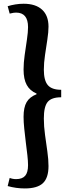

<svg xmlns="http://www.w3.org/2000/svg" viewBox="-20 -840 376 1051"><path d="M115.5 191.5Q68 191.5 22 178.5L33 134Q49.5 140.5 68 140.5Q102 140.5 117.8 122.2Q133.5 104 133.5 64Q133.5 42 129.8 9Q126 -24 121.2 -61.5Q116.5 -99 112.8 -135.5Q109 -172 109 -200.5Q109 -252.5 125.8 -281Q142.5 -309.5 180 -324V-328Q144 -343 126.5 -374.8Q109 -406.5 109 -459.5Q109 -496 115.2 -539.5Q121.5 -583 127.5 -623.8Q133.5 -664.5 133.5 -691.5Q133.5 -771 68 -771Q61 -771 54.2 -770Q47.5 -769 33 -765.5L22 -806Q41 -812 64 -815.8Q87 -819.5 109 -819.5Q175 -819.5 210.2 -787.2Q245.5 -755 245.5 -694Q245.5 -664.5 239.2 -623.5Q233 -582.5 226.5 -539.2Q220 -496 220 -458.5Q220 -399.5 241.8 -374Q263.5 -348.5 315 -348.5V-307.5Q262 -307.5 241 -282Q220 -256.5 220 -191.5Q220 -148.5 226.5 -101.8Q233 -55 239.2 -11Q245.5 33 245.5 69Q245.5 134 214.8 162.8Q184 191.5 115.5 191.5Z"/></svg>

Font: Libre Caslon Text
Style: Bold
Weight: 700
Designer: Pablo Impallari, Rodrigo Fuenzalida, Katja Schimmel
Foundry: Pablo Impallari, Rodrigo Fuenzalida
Version: Version 2.000